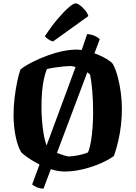

<svg xmlns="http://www.w3.org/2000/svg" viewBox="-20 -1013 801 1134"><path d="M237 101Q216 101 196.5 92.5Q177 84 170 76L388 -513Q409 -569 429.5 -626Q450 -683 467.5 -732Q485 -781 495 -812Q523 -809 542 -800Q561 -791 569 -781ZM362 0Q322 0 280 -14Q238 -28 201.5 -47.5Q165 -67 139.5 -85.5Q114 -104 105 -114Q83 -152 71.5 -211.5Q60 -271 60 -333Q60 -384 66 -434Q72 -484 81 -528Q90 -572 101 -603Q131 -626 172.5 -647Q214 -668 260.5 -685Q307 -702 351 -711Q395 -720 429 -720Q457 -720 490 -712.5Q523 -705 554.5 -692Q586 -679 610 -664.5Q634 -650 646 -636Q663 -605 675 -560.5Q687 -516 693.5 -466Q700 -416 700 -370Q700 -322 694.5 -274Q689 -226 678.5 -180.5Q668 -135 653 -92Q624 -70 575 -48.5Q526 -27 470 -13.5Q414 0 362 0ZM386 -89Q397 -89 419 -92Q441 -95 464.5 -101Q488 -107 500 -113Q511 -141 517.5 -179.5Q524 -218 527 -262.5Q530 -307 530 -351Q530 -417 525 -476.5Q520 -536 512 -572Q505 -581 489.5 -590Q474 -599 456 -606.5Q438 -614 421.5 -618.5Q405 -623 395 -623Q381 -623 355 -620.5Q329 -618 302.5 -614Q276 -610 257 -605Q247 -581 239.5 -547Q232 -513 228.5 -471Q225 -429 225 -382Q225 -316 233.5 -250.5Q242 -185 259 -143Q265 -135 282.5 -125.5Q300 -116 321 -108Q342 -100 360.5 -94.5Q379 -89 386 -89ZM293 -768Q278 -772 264.5 -781.5Q251 -791 245 -799Q283 -857 319.5 -900Q356 -943 384.5 -968Q413 -993 426 -993Q437 -993 452 -982Q467 -971 481.5 -954Q496 -937 502 -918Z"/></svg>

Font: Texturina 12pt ExtraBold
Style: Regular
Weight: 800
Designer: Guillermo Torres Carreño
Foundry: Omnibus-Type
Version: Version 1.002